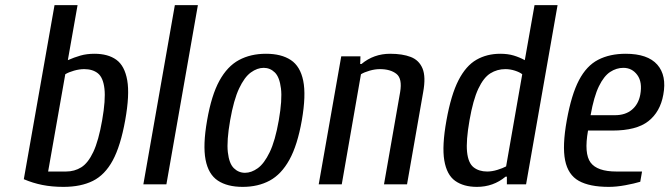

<svg xmlns="http://www.w3.org/2000/svg" viewBox="-20 -720 2615 750"><path d="M228 10Q183 10 145.5 2.5Q108 -5 73 -20L193 -700H283L245 -485Q270 -496 294.5 -503Q319 -510 349 -510Q402 -510 434.5 -486.5Q467 -463 477 -406.5Q487 -350 469 -250Q451 -150 420.5 -93.5Q390 -37 343 -13.5Q296 10 228 10ZM168 -50H238Q271 -50 297.5 -66.5Q324 -83 344.5 -126.5Q365 -170 379 -250Q393 -330 388 -373.5Q383 -417 362.5 -433.5Q342 -450 309 -450Q290 -450 269 -444Q248 -438 235 -430Z M540 0 663 -700H753L630 0Z M928 10Q868 10 831 -14.5Q794 -39 783 -96Q772 -153 789 -250Q806 -348 837 -404.5Q868 -461 913.5 -485.5Q959 -510 1019 -510Q1079 -510 1116 -485.5Q1153 -461 1164.5 -404.5Q1176 -348 1159 -250Q1142 -153 1110.5 -96Q1079 -39 1033.5 -14.5Q988 10 928 10ZM937 -45Q962 -45 987 -63Q1012 -81 1033.5 -125.5Q1055 -170 1069 -250Q1083 -330 1077.5 -374.5Q1072 -419 1053.5 -437Q1035 -455 1010 -455Q985 -455 960 -437Q935 -419 914 -374.5Q893 -330 879 -250Q865 -170 870 -125.5Q875 -81 893.5 -63Q912 -45 937 -45Z M1225 0 1313 -500H1388L1387 -470H1392Q1440 -510 1504 -510Q1552 -510 1584.5 -497.5Q1617 -485 1630.5 -452.5Q1644 -420 1633 -360L1570 0H1480L1543 -360Q1552 -413 1528.5 -431.5Q1505 -450 1464 -450Q1445 -450 1424 -444Q1403 -438 1390 -430L1315 0Z M1843 10Q1791 10 1758 -13.5Q1725 -37 1715.5 -93.5Q1706 -150 1724 -250Q1742 -350 1771 -406.5Q1800 -463 1841 -486.5Q1882 -510 1934 -510Q1964 -510 1987 -503Q2010 -496 2030 -485L2068 -700H2158L2035 0H1960V-30H1955Q1907 10 1843 10ZM1883 -50Q1902 -50 1923 -56.5Q1944 -63 1957 -70L2020 -430Q2010 -438 1991.5 -444Q1973 -450 1954 -450Q1922 -450 1895.5 -433.5Q1869 -417 1848.5 -373.5Q1828 -330 1814 -250Q1800 -170 1804.5 -126.5Q1809 -83 1830 -66.5Q1851 -50 1883 -50Z M2358 10Q2283 10 2241 -13.5Q2199 -37 2187.5 -93.5Q2176 -150 2194 -250Q2212 -350 2241.5 -406.5Q2271 -463 2316.5 -486.5Q2362 -510 2424 -510Q2510 -510 2547.5 -467.5Q2585 -425 2571 -350Q2559 -283 2512.5 -246.5Q2466 -210 2372 -210H2277Q2261 -120 2287 -85Q2313 -50 2388 -50H2488L2481 -10Q2458 -3 2423 3.5Q2388 10 2358 10ZM2287 -270H2382Q2423 -270 2448.5 -291.5Q2474 -313 2481 -350Q2490 -399 2469.5 -427Q2449 -455 2415 -455Q2388 -455 2363.5 -439Q2339 -423 2319.5 -383Q2300 -343 2287 -270Z"/></svg>

Font: Cuprum
Style: Italic
Weight: 400
Italic angle: -10°
Designer: Jovanny Lemonad
Foundry: Jovanny Lemonad
Version: Version 3.000